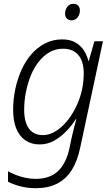

<svg xmlns="http://www.w3.org/2000/svg" viewBox="-20 -749 586 1009"><path d="M168 240Q124 240 86.5 230Q49 220 22 206V151Q40 161 64 170.5Q88 180 114.5 185.5Q141 191 167 191Q242 191 285 150Q328 109 345 30L353 -9Q357 -26 361.5 -46.5Q366 -67 371.5 -86.5Q377 -106 381 -122H378Q357 -89 328 -59Q299 -29 264 -9.5Q229 10 188 10Q144 10 112.5 -12Q81 -34 65 -74.5Q49 -115 49 -172Q49 -226 60 -279Q71 -332 92 -379.5Q113 -427 144.5 -463.5Q176 -500 217 -521Q258 -542 307 -542Q348 -542 376 -526Q404 -510 420.5 -484.5Q437 -459 444 -430H447L476 -532H521L401 29Q386 99 356.5 145.5Q327 192 280 216Q233 240 168 240ZM206 -39Q231 -39 256.5 -51Q282 -63 306 -85Q330 -107 350.5 -137Q371 -167 387 -203.5Q403 -240 411.5 -280.5Q420 -321 420 -364Q420 -426 392 -459.5Q364 -493 311 -493Q272 -493 240 -474.5Q208 -456 183 -424Q158 -392 141.5 -351Q125 -310 116 -264Q107 -218 107 -172Q107 -109 131.5 -74Q156 -39 206 -39ZM357 -642Q342 -642 332 -651Q322 -660 322 -677Q322 -697 333.5 -713Q345 -729 366 -729Q378 -729 385 -724.5Q392 -720 396 -712.5Q400 -705 400 -695Q400 -673 387.5 -657.5Q375 -642 357 -642Z"/></svg>

Font: Noto Sans Display Light
Style: Italic
Weight: 300
Italic angle: -12°
Designer: Monotype Design Team
Foundry: Monotype Imaging Inc.
Version: Version 2.003